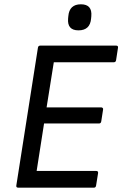

<svg xmlns="http://www.w3.org/2000/svg" viewBox="-20 -865 564 885"><path d="M341.8 -725.1Q289.1 -725.1 293.9 -779.8L294.9 -790Q299.3 -845.2 353 -845.2Q405.8 -845.2 400.9 -790L399.9 -779.8Q395.5 -725.1 341.8 -725.1ZM64 0Q53.7 0 55.2 -9.8L154.8 -645Q156.2 -654.8 166 -654.8H515.1Q525.4 -654.8 523.9 -645L515.1 -587.9Q513.7 -578.1 504.9 -578.1H228L194.8 -370.1H445.8Q450.7 -370.1 453.4 -367.2Q456.1 -364.3 455.1 -359.9L446.8 -306.2Q445.3 -295.9 437 -295.9H183.1L148.9 -77.1H422.9Q433.6 -77.1 432.1 -66.9L422.9 -9.8Q421.4 0 413.1 0Z"/></svg>

Font: Sofia Sans
Style: Italic
Weight: 400
Italic angle: -9°
Designer: Botio Nikoltchev, Ani Petrova
Foundry: lettersoup
Version: Version 4.100